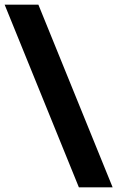

<svg xmlns="http://www.w3.org/2000/svg" viewBox="-41 -735 514 825"><path d="M-21 -714.8H124L442.9 69.8H297.9Z"/></svg>

Font: Human Sans
Style: Bold
Weight: 700
Designer: Tim Radville
Foundry: Continuum
Version: Version 1.000;FEAKit 1.0